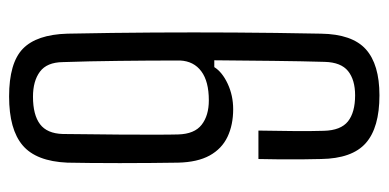

<svg xmlns="http://www.w3.org/2000/svg" viewBox="-236 -610 854 422"><g transform="rotate(-90 191.0 -399.0)"><path d="M192.5 8Q121.5 8 87.5 -22Q53.5 -52 52.5 -120.5Q52 -134.5 51.8 -160.5Q51.5 -186.5 51.8 -213.8Q52 -241 52.5 -258H115Q114.5 -224.5 114 -184.5Q113.5 -144.5 114.5 -114Q115.5 -77 135.2 -61.2Q155 -45.5 192.5 -45.5Q226.5 -45.5 245.8 -61Q265 -76.5 266 -112Q267.5 -163 268.2 -225.5Q269 -288 269.5 -355H254.5Q243.5 -337.5 217.8 -325.5Q192 -313.5 162 -313.5Q127.5 -313.5 101.2 -326Q75 -338.5 60.2 -365.2Q45.5 -392 44.5 -434.5Q44 -461 43.8 -494.5Q43.5 -528 43.5 -562.8Q43.5 -597.5 43.8 -628Q44 -658.5 44.5 -678Q47.5 -746.5 82.5 -776.2Q117.5 -806 190 -806Q263.5 -806 294.8 -775.8Q326 -745.5 328 -678Q330 -576.5 330.5 -488.2Q331 -400 330.5 -311.5Q330 -223 328 -120.5Q327 -52 293.8 -22Q260.5 8 192.5 8ZM181.5 -367Q223 -367 245.2 -383.5Q267.5 -400 269 -430Q269 -498 268.2 -564.2Q267.5 -630.5 265.5 -688Q265 -723 244.5 -738.2Q224 -753.5 189.5 -753.5Q149.5 -753.5 129 -738Q108.5 -722.5 107.5 -688Q107.5 -672 107 -637.2Q106.5 -602.5 106.2 -561.8Q106 -521 106 -486.2Q106 -451.5 106.5 -434.5Q107.5 -398.5 127.8 -382.8Q148 -367 181.5 -367Z"/></g></svg>

Font: Big Shoulders Text Thin Light
Style: Regular
Weight: 300
Version: Version 2.002